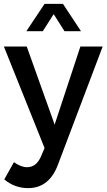

<svg xmlns="http://www.w3.org/2000/svg" viewBox="-23 -772 550 991"><path d="M207 -752H302L395 -611H310L254 -699L198 -611H113ZM278 73Q233 199 122 199Q53 199 -1 154L49 65Q85 91 117 91Q166 91 190 32L207 -8L-3 -532H115L259 -129L392 -532H507Z"/></svg>

Font: Steamflix Grotesk
Style: Regular
Weight: 400
Designer: Julieta Ulanovsky
Foundry: Julieta Ulanovsky
Version: Version 4.000;PS 004.000;hotconv 1.0.88;makeotf.lib2.5.64775